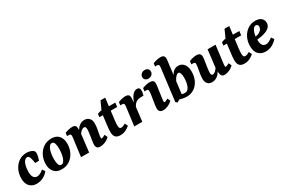

<svg xmlns="http://www.w3.org/2000/svg" viewBox="80 -1669 3952 2692"><g transform="rotate(-30 2056.5 -322.5)"><path d="M176 13Q113 13 69 -29.5Q25 -72 25 -162Q26 -238 56.5 -300Q87 -362 141 -399Q195 -436 264 -436Q289 -436 312.5 -431Q336 -426 356 -415Q373 -406 381 -393.5Q389 -381 389 -366Q389 -338 381 -306Q373 -274 363 -251H303Q293 -319 281 -348.5Q269 -378 243 -378Q222 -378 202.5 -357Q183 -336 171 -295Q159 -254 158 -194Q158 -127 179.5 -100Q201 -73 235 -73Q262 -73 290 -89Q318 -105 339 -124L369 -82Q343 -45 292 -16Q241 13 176 13Z M584 13Q503 13 462.5 -35.5Q422 -84 422 -160Q422 -234 452 -296.5Q482 -359 537.5 -397.5Q593 -436 668 -436Q749 -436 789 -387.5Q829 -339 829 -263Q829 -189 799 -126Q769 -63 714 -25Q659 13 584 13ZM607 -46Q630 -45 646 -64Q662 -83 673 -114.5Q684 -146 689 -184Q694 -222 694 -261Q694 -307 683.5 -341.5Q673 -376 644 -377Q622 -378 605.5 -359Q589 -340 578 -308.5Q567 -277 562 -239Q557 -201 557 -162Q557 -117 567.5 -82Q578 -47 607 -46Z M1211 7Q1180 7 1162.5 -8.5Q1145 -24 1145 -59Q1145 -81 1148 -101.5Q1151 -122 1155 -147Q1159 -171 1163 -197.5Q1167 -224 1170 -249Q1173 -274 1173 -292Q1173 -315 1166.5 -328.5Q1160 -342 1143 -342Q1131 -342 1115 -333Q1099 -324 1082 -305.5Q1065 -287 1051 -259L1041 -285Q1070 -364 1110.5 -397Q1151 -430 1200 -430Q1247 -430 1275.5 -399.5Q1304 -369 1304 -315Q1304 -288 1300.5 -260.5Q1297 -233 1292 -207Q1287 -181 1283 -158Q1279 -137 1277 -123Q1275 -109 1275 -98Q1275 -83 1287 -83Q1294 -83 1307.5 -88.5Q1321 -94 1342 -107L1364 -60Q1330 -26 1289 -9.5Q1248 7 1211 7ZM900 0 935 -271Q937 -282 938.5 -298.5Q940 -315 940 -325Q940 -341 932 -347.5Q924 -354 908 -354H878L884 -404Q920 -418 950.5 -424Q981 -430 1004 -430Q1042 -430 1055 -411.5Q1068 -393 1067 -363L1066 -294L1031 0Z M1534 10Q1483 10 1457.5 -16.5Q1432 -43 1432 -104Q1432 -127 1434.5 -152Q1437 -177 1439 -194L1464 -396L1535 -554H1611L1569 -217Q1566 -193 1564.5 -171Q1563 -149 1563 -133Q1563 -102 1571 -89Q1579 -76 1597 -76Q1612 -76 1630.5 -83.5Q1649 -91 1666 -101L1690 -55Q1668 -33 1627 -11.5Q1586 10 1534 10ZM1403 -357 1409 -408Q1427 -416 1453.5 -422.5Q1480 -429 1508 -432L1552 -423H1699L1691 -357Z M1762 0 1797 -271Q1799 -282 1800.5 -297.5Q1802 -313 1802 -325Q1802 -341 1794 -347.5Q1786 -354 1770 -354H1740L1746 -404Q1782 -418 1812 -424Q1842 -430 1865 -430Q1903 -430 1917 -412Q1931 -394 1929 -364L1925 -277L1892 0ZM1911 -247Q1943 -353 1979 -395.5Q2015 -438 2054 -438Q2080 -438 2091 -426Q2102 -414 2102 -386Q2102 -364 2098 -345Q2094 -326 2089 -309H2049Q2004 -309 1972 -290Q1940 -271 1913 -214Z M2230 7Q2160 7 2160 -62Q2160 -81 2163.5 -107Q2167 -133 2170 -152L2189 -271Q2191 -286 2192 -293.5Q2193 -301 2193 -312Q2193 -344 2186 -349Q2179 -354 2162 -354H2132L2138 -404Q2175 -418 2202.5 -424Q2230 -430 2255 -430Q2293 -430 2309.5 -416Q2326 -402 2326 -372Q2326 -360 2324.5 -344.5Q2323 -329 2321 -318L2297 -148Q2295 -134 2293.5 -121.5Q2292 -109 2292 -101Q2292 -83 2303 -83Q2311 -83 2325 -89Q2339 -95 2359 -107L2381 -60Q2348 -28 2308 -10.5Q2268 7 2230 7ZM2270 -481Q2241 -481 2222.5 -497.5Q2204 -514 2204 -541Q2204 -571 2226.5 -592Q2249 -613 2284 -613Q2313 -613 2331.5 -596.5Q2350 -580 2350 -554Q2350 -523 2327.5 -502Q2305 -481 2270 -481Z M2612 7Q2580 7 2549 0.5Q2518 -6 2495 -14L2531 -79Q2550 -67 2569 -59Q2588 -51 2613 -51Q2647 -51 2668.5 -78.5Q2690 -106 2700 -150Q2710 -194 2710 -243Q2710 -290 2699.5 -316Q2689 -342 2671 -342Q2652 -342 2630 -319.5Q2608 -297 2586 -251L2571 -258Q2586 -343 2625 -386.5Q2664 -430 2718 -430Q2774 -430 2809 -386.5Q2844 -343 2844 -266Q2844 -187 2814.5 -125.5Q2785 -64 2732.5 -28.5Q2680 7 2612 7ZM2455 12 2431 -8 2492 -499Q2494 -510 2495.5 -527.5Q2497 -545 2497 -553Q2497 -569 2489 -575.5Q2481 -582 2465 -582H2435L2441 -632Q2512 -658 2561 -658Q2599 -658 2614 -643Q2629 -628 2629 -600Q2629 -592 2627.5 -578.5Q2626 -565 2624 -546L2562 -43Z M3019 9Q2974 9 2948.5 -20.5Q2923 -50 2923 -100Q2923 -128 2927 -156.5Q2931 -185 2936 -212.5Q2941 -240 2945 -264Q2947 -277 2949.5 -294Q2952 -311 2952 -325Q2952 -341 2944 -347.5Q2936 -354 2920 -354H2890L2896 -404Q2933 -418 2960 -424Q2987 -430 3014 -430Q3084 -430 3084 -367Q3084 -358 3083 -347.5Q3082 -337 3080 -321Q3076 -288 3069.5 -251.5Q3063 -215 3058.5 -181.5Q3054 -148 3054 -124Q3054 -107 3059 -93Q3064 -79 3079 -79Q3093 -79 3109 -88.5Q3125 -98 3141.5 -117Q3158 -136 3172 -165L3182 -137Q3155 -58 3112.5 -24.5Q3070 9 3019 9ZM3224 7Q3193 7 3178 -11Q3163 -29 3161 -65Q3160 -80 3160 -98Q3160 -116 3159 -137L3193 -423H3322L3287 -148Q3286 -135 3284.5 -122Q3283 -109 3283 -99Q3283 -83 3295 -83Q3302 -83 3314.5 -88.5Q3327 -94 3350 -107L3372 -60Q3338 -27 3298.5 -10Q3259 7 3224 7Z M3542 10Q3491 10 3465.5 -16.5Q3440 -43 3440 -104Q3440 -127 3442.5 -152Q3445 -177 3447 -194L3472 -396L3543 -554H3619L3577 -217Q3574 -193 3572.5 -171Q3571 -149 3571 -133Q3571 -102 3579 -89Q3587 -76 3605 -76Q3620 -76 3638.5 -83.5Q3657 -91 3674 -101L3698 -55Q3676 -33 3635 -11.5Q3594 10 3542 10ZM3411 -357 3417 -408Q3435 -416 3461.5 -422.5Q3488 -429 3516 -432L3560 -423H3707L3699 -357Z M3969 -436Q4033 -436 4065.5 -406Q4098 -376 4098 -331Q4098 -291 4070.5 -262Q4043 -233 3987 -215Q3931 -197 3845 -190L3847 -237Q3903 -245 3931.5 -262Q3960 -279 3970 -299.5Q3980 -320 3980 -337Q3980 -355 3971 -366Q3962 -377 3946 -377Q3922 -377 3903 -352Q3884 -327 3873.5 -286.5Q3863 -246 3863 -197Q3863 -134 3882 -103.5Q3901 -73 3940 -73Q3964 -73 3991 -86.5Q4018 -100 4045 -122L4075 -80Q4047 -44 3997 -15.5Q3947 13 3885 13Q3820 13 3775 -29.5Q3730 -72 3730 -163Q3730 -236 3760 -298Q3790 -360 3844 -398Q3898 -436 3969 -436Z"/></g></svg>

Font: Yrsa
Style: Bold Italic
Weight: 700
Italic angle: -7.10001°
Version: Version 2.004